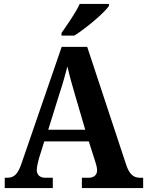

<svg xmlns="http://www.w3.org/2000/svg" viewBox="-20 -951 744 971"><path d="M291 -784V-771H356C415 -808 508 -886 531 -921V-931H383C363 -886 319 -825 291 -784ZM4 0H247V-52H209C183 -52 166 -66 166 -91C166 -108 173 -134 177 -150L204 -236H429L461 -136C465 -124 471 -105 471 -89C471 -63 450 -52 429 -52H394V0H704V-52H689C657 -52 635 -67 618 -118L421 -714H292L89 -125C69 -65 48 -52 15 -52H4ZM224 -295 280 -475C295 -519 310 -573 321 -615C331 -570 346 -516 360 -469L411 -295Z"/></svg>

Font: Noto Serif Bengali SemiCondensed
Style: Bold
Weight: 700
Width: 4
Designer: Juan Bruce, Universal Thirst, Indian Type Foundry and the Monotype Design Team.
Foundry: Monotype Imaging Inc.
Version: Version 2.003